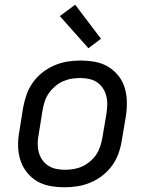

<svg xmlns="http://www.w3.org/2000/svg" viewBox="-20 -784 640 812"><path d="M254 8Q222 8 191.5 2.5Q161 -3 136 -18Q111 -33 93 -56Q75 -79 66 -107.5Q57 -136 56.5 -167Q56 -198 62 -230L78 -330Q83 -357 92.5 -384Q102 -411 119 -435Q136 -459 159.5 -477.5Q183 -496 210 -507.5Q237 -519 264.5 -523.5Q292 -528 319 -528Q351 -528 381.5 -522.5Q412 -517 437 -502Q462 -487 480.5 -464Q499 -441 507.5 -412.5Q516 -384 516.5 -353Q517 -322 512 -290L495 -190Q491 -163 481.5 -136Q472 -109 455 -85Q438 -61 414.5 -42.5Q391 -24 364 -12.5Q337 -1 309 3.5Q281 8 254 8ZM254 -66Q273 -66 291.5 -69Q310 -72 327.5 -80Q345 -88 361 -101.5Q377 -115 387.5 -131Q398 -147 404 -165.5Q410 -184 413 -202L430 -302Q433 -322 433.5 -341Q434 -360 429.5 -378Q425 -396 415 -411Q405 -426 390.5 -436Q376 -446 357.5 -450Q339 -454 320 -454Q301 -454 282.5 -451Q264 -448 246 -440Q228 -432 212.5 -418.5Q197 -405 186 -389Q175 -373 169 -354.5Q163 -336 160 -318L144 -218Q140 -198 139.5 -179Q139 -160 143.5 -142Q148 -124 158 -109Q168 -94 183 -84Q198 -74 216.5 -70Q235 -66 254 -66ZM354 -580 233 -716 298 -764 407 -620Z"/></svg>

Font: Iosevka Aile Oblique
Style: Regular
Weight: 400
Italic angle: -9°
Designer: Belleve Invis
Foundry: Belleve Invis
Version: Version 31.1.0; ttfautohint (v1.8.4)